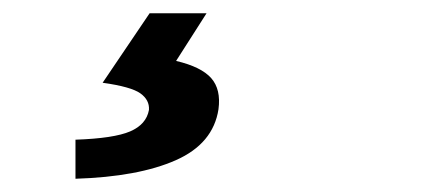

<svg xmlns="http://www.w3.org/2000/svg" viewBox="-20 -31 640 290"><path d="M94 239V180Q152 178 176.5 167.5Q201 157 205 135Q206 120 192 110Q178 100 135 94L206 -11H292L246 61Q284 70 299 87Q314 104 310 134Q302 186 245.5 211Q189 236 94 239Z"/></svg>

Font: Source Code Pro
Style: Bold Italic
Weight: 700
Italic angle: -11°
Monospace: yes
Designer: Paul D. Hunt, Teo Tuominen
Foundry: Adobe Systems Incorporated
Version: Version 1.050;PS 1.000;hotconv 16.6.51;makeotf.lib2.5.65220